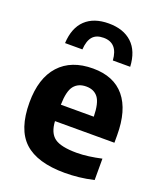

<svg xmlns="http://www.w3.org/2000/svg" viewBox="-148 -902 851 1008"><g transform="rotate(20 277.0 -398.0)"><path d="M335 10.5Q180.5 10.5 107.5 -57Q34.5 -124.5 34.5 -274Q34.5 -410 100.8 -482.8Q167 -555.5 288.5 -555.5Q405 -555.5 465.5 -482.2Q526 -409 526 -269V-227.5H194Q197.5 -162.5 233.5 -136.2Q269.5 -110 357.5 -110Q389.5 -110 424.8 -114.8Q460 -119.5 495.5 -127.5V-8Q451.5 2 412.5 6.2Q373.5 10.5 335 10.5ZM287 -454.5Q242.5 -454.5 218.8 -425Q195 -395.5 193.5 -319H377.5Q376 -395 353.2 -424.8Q330.5 -454.5 287 -454.5ZM103.5 -630.5Q108 -717 155 -761.5Q202 -806 285 -806Q367.5 -806 415.2 -761.5Q463 -717 467.5 -630.5H370.5Q364 -726 285 -726Q244 -726 223.8 -702.5Q203.5 -679 200.5 -630.5Z"/></g></svg>

Font: Encode Sans
Style: Bold
Weight: 700
Designer: Multiple Designers
Foundry: Impallari Type
Version: Version 3.002; ttfautohint (v1.8.3) -l 8 -r 50 -G 200 -x 14 